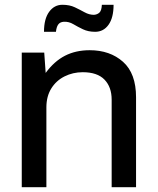

<svg xmlns="http://www.w3.org/2000/svg" viewBox="-20 -783 660 803"><path d="M71 0V-563H165L171 -478Q207 -527 252 -550Q297 -573 355 -573Q440 -573 494.5 -524.5Q549 -476 549 -376V0H447V-366Q447 -419 417 -450Q387 -481 326 -481Q285 -481 250 -463.5Q215 -446 194.5 -413Q174 -380 174 -334V0ZM164 -650Q164 -704 185.5 -733.5Q207 -763 241 -763Q271 -763 293 -752.5Q315 -742 334 -731.5Q353 -721 373 -721Q387 -722 396 -730.5Q405 -739 406 -763H455Q455 -709 434 -679.5Q413 -650 378 -650Q349 -650 327 -660.5Q305 -671 286.5 -682Q268 -693 247 -692Q231 -691 223.5 -680.5Q216 -670 214 -650Z"/></svg>

Font: BDO Grotesk
Style: Regular
Weight: 400
Designer: Deni Anggara
Foundry: Lokal Container
Version: Version 2.000